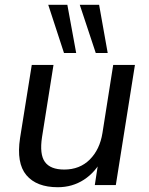

<svg xmlns="http://www.w3.org/2000/svg" viewBox="-20 -775 622 804"><path d="M222 9Q133 9 90.5 -41.5Q48 -92 64 -197L113 -503H204L156 -201Q145 -129 168 -97Q191 -65 249 -65Q314 -65 356 -107Q398 -149 409 -218L454 -503H545L465 0H377L394 -111H409Q380 -54 331.5 -22.5Q283 9 222 9ZM381 -553 314 -755H395L431 -553ZM248 -553 182 -755H262L299 -553Z"/></svg>

Font: Mulish ExtraLight Medium
Style: Italic
Weight: 500
Italic angle: -9°
Version: Version 3.603